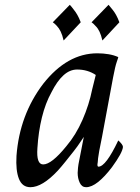

<svg xmlns="http://www.w3.org/2000/svg" viewBox="-20 -780 585 800"><path d="M379 -467.7Q345.1 -490.3 301.5 -490.3Q270.8 -490.3 244.4 -466.2Q217.9 -442.1 194.9 -396.4Q169.2 -350.3 154.6 -290.5Q140 -230.8 135.9 -163.1Q130.8 -94.9 160 -94.9Q194.9 -94.9 256.4 -170.8Q296.4 -217.9 323.8 -280.8Q351.3 -343.6 364.1 -407.7ZM329.2 -209.7Q325.6 -205.1 314.6 -187.9Q303.6 -170.8 287.2 -150Q270.8 -129.2 253.3 -107.4Q235.9 -85.6 221 -69.2Q156.4 0 106.7 0Q72.8 0 59 -34.6Q45.1 -69.2 48.7 -130.8Q61.5 -301.5 160 -430.8Q260 -557.9 385.6 -557.9Q409.7 -557.9 432.3 -554.1Q454.9 -550.3 472.8 -542.1Q472.8 -540 466.4 -521.8Q460 -503.6 451.3 -457.9L405.1 -209.7Q390.3 -138.5 388.7 -121Q387.2 -107.7 387.2 -103.6Q383.6 -85.6 390.3 -85.6Q421 -85.6 472.8 -194.9Q492.3 -177.4 492.3 -167.7Q490.3 -143.6 446.7 -83.6Q416.4 -43.6 389 -21.8Q361.5 0 338.5 0Q321 0 312.3 -18.5Q303.6 -36.9 303.6 -60Q303.6 -66.2 305.1 -81.3Q306.7 -96.4 309.7 -109.7ZM245.1 -611.3Q240 -633.8 232.8 -648.5Q225.6 -663.1 217.9 -670.8Q209.7 -680.5 200 -687.2L270.8 -760Q279 -751.3 287.2 -740Q294.9 -730.8 302.3 -717.9Q309.7 -705.1 316.4 -687.2ZM406.7 -611.3Q401.5 -633.8 394.4 -648.5Q387.2 -663.1 379 -670.8Q370.8 -680.5 361.5 -687.2L432.3 -760Q440 -751.3 448.7 -740Q456.4 -730.8 463.6 -717.9Q470.8 -705.1 477.4 -687.2Z"/></svg>

Font: MM Jasmine
Style: Regular
Weight: 400
Designer: Khon Soe Zaw Thu
Version: Version 1.00 July 11, 2016, initial release